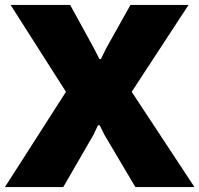

<svg xmlns="http://www.w3.org/2000/svg" viewBox="-39 -760 810 780"><path d="M229 -387 4 -740H246L342 -565L365 -520H371L393 -565L491 -740H727L496 -387L751 0H511L386 -211L366 -251H359L340 -211L218 0H-19Z"/></svg>

Font: Encode Sans Narrow
Style: Black
Weight: 900
Designer: Pablo Impallari, Andres Torresi
Foundry: Pablo Impallari, Andres Torresi
Version: Version 1.000; ttfautohint (v1.00) -l 8 -r 50 -G 200 -x 14 -